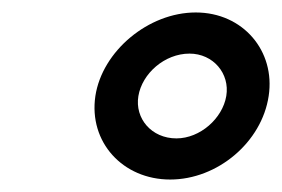

<svg xmlns="http://www.w3.org/2000/svg" viewBox="-20 -788 452 308"><path d="M133 -634C122 -560 177 -500 253 -500C329 -500 400 -560 411 -634C422 -706 370 -768 294 -768C218 -768 144 -706 133 -634ZM202 -634C208 -670 244 -702 284 -702C322 -702 349 -670 343 -634C337 -598 301 -566 263 -566C223 -566 196 -598 202 -634Z"/></svg>

Font: Ampere
Style: Ita
Weight: 400
Version: Version 1